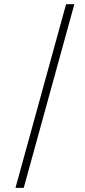

<svg xmlns="http://www.w3.org/2000/svg" viewBox="-20 -712 405 918"><path d="M54 186.3 296 -691.9H335.5L93.5 186.3Z"/></svg>

Font: Playfair 5pt SemiExpanded Light Black
Style: Italic
Weight: 900
Italic angle: -15.6°
Version: Version 2.001;gftools[0.9.30]